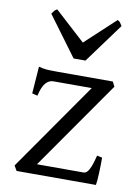

<svg xmlns="http://www.w3.org/2000/svg" viewBox="-82 -776 607 832"><g transform="rotate(10 221.0 -360.0)"><path d="M49.8 0 37.1 -22 308.1 -410.2H139.2Q120.6 -410.2 106 -394Q91.3 -377.9 82 -336.9L58.1 -342.8L66.9 -461.9Q86.4 -456.5 102.1 -455.3Q117.7 -454.1 152.8 -454.1H393.1L403.8 -433.1L131.8 -43.9H337.9Q350.1 -43.9 360.6 -63Q371.1 -82 381.8 -126L404.8 -121.1Q404.8 -87.4 403.3 -51.8Q401.9 -16.1 398.9 0ZM208.5 -522.9 79.6 -697.3Q81.1 -699.2 85.2 -705.3Q89.4 -711.4 92.8 -714.4Q96.2 -717.3 101.6 -720.2L235.8 -597.7L367.7 -720.2Q375.5 -716.3 378.7 -712.4Q381.8 -708.5 388.7 -697.3L260.7 -522.9Z"/></g></svg>

Font: David Libre
Style: Regular
Weight: 400
Version: Version 1.000